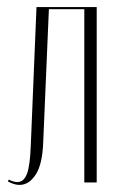

<svg xmlns="http://www.w3.org/2000/svg" viewBox="-20 -515 332 542"><path d="M2 -3 5 -8Q18 -1 29 -1Q47 -1 56 -24Q65 -47 67 -107L83 -495H253V0H218V-489H118L102 -114Q100 -52 81 -22.5Q62 7 35 7Q20 7 2 -3Z"/></svg>

Font: Moniqa ExtLt Narrow Display
Style: Regular
Weight: 200
Width: 4
Designer: Rajesh Rajput
Foundry: Rajesh Rajput
Version: Version 1.000